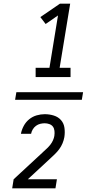

<svg xmlns="http://www.w3.org/2000/svg" viewBox="-20 -868 540 1056"><path d="M176 -444V-495H252L299 -783L231 -736L202 -774L310 -848H366L308 -495H368V-444ZM63 -319 70 -361H437L430 -319ZM47 168 55 118 216 -31Q217 -32 217 -32Q217 -32 218 -33L219 -34Q229 -43 239 -52.5Q249 -62 257.5 -73Q266 -84 271.5 -96.5Q277 -109 279 -121Q279 -122 279 -122Q279 -122 279 -122Q281 -135 279.5 -148.5Q278 -162 271 -171.5Q264 -181 251.5 -185.5Q239 -190 226 -190Q214 -190 201.5 -187Q189 -184 178 -176Q167 -168 160 -156Q153 -144 151 -132H95Q99 -154 110.5 -175.5Q122 -197 140.5 -212Q159 -227 181.5 -233.5Q204 -240 226 -240Q252 -240 276 -232.5Q300 -225 315.5 -207.5Q331 -190 334.5 -165Q338 -140 334 -114Q331 -97 324 -80Q317 -63 306 -48Q295 -33 281.5 -20Q268 -7 254 6L133 118H293L285 168Z"/></svg>

Font: Iosevka SS04 Light Oblique
Style: Regular
Weight: 300
Italic angle: -9°
Monospace: yes
Designer: Belleve Invis
Foundry: Belleve Invis
Version: Version 19.0.0; ttfautohint (v1.8.4)